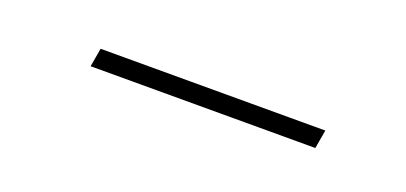

<svg xmlns="http://www.w3.org/2000/svg" viewBox="-16 -419 461 218"><g transform="rotate(20 214.0 -310.0)"><path d="M358.4 -320.8 354.5 -298.3H83L86.9 -320.8Z"/></g></svg>

Font: Inter 17pt Thin
Style: Italic
Weight: 250
Italic angle: -9.3988°
Version: Version 4.001;git-66647c0bb